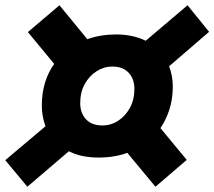

<svg xmlns="http://www.w3.org/2000/svg" viewBox="-21 -699 815 730"><path d="M83 11 -1 -90 152 -219Q138 -257 138 -298Q138 -344 150 -384Q162 -424 185 -456L85 -577L205 -679L311 -550Q336 -559 363.5 -563.5Q391 -568 420 -568Q452 -568 480.5 -562Q509 -556 533 -544L692 -679L774 -578L622 -447Q636 -410 636 -370Q636 -324 623.5 -284Q611 -244 589 -212L689 -91L570 11L463 -118Q439 -109 411.5 -104.5Q384 -100 354 -100Q323 -100 294.5 -105.5Q266 -111 241 -124ZM368 -222Q401 -222 428.5 -240Q456 -258 473 -289Q490 -320 490 -361Q490 -399 468 -422.5Q446 -446 406 -446Q374 -446 346 -428Q318 -410 301 -379Q284 -348 284 -307Q284 -269 306 -245.5Q328 -222 368 -222Z"/></svg>

Font: Gantari ExtraBold
Style: Italic
Weight: 800
Italic angle: -10°
Designer: Anugrah Pasau
Foundry: Lafontype
Version: Version 1.000